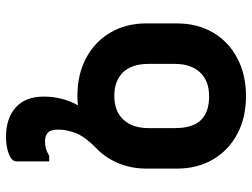

<svg xmlns="http://www.w3.org/2000/svg" viewBox="-120 -470 840 640"><g transform="rotate(90 300.0 -150.0)"><path d="M302 124Q302 62 331 10Q316 12 300 12Q228 12 173.5 -17Q119 -46 88.5 -98Q58 -150 58 -218V-319Q58 -388 88.5 -440Q119 -492 174 -521Q229 -550 300 -550Q372 -550 426.5 -521Q481 -492 511.5 -440Q542 -388 542 -320V-219Q542 -166 523 -122Q504 -78 470 -47Q435 -12 423.5 18Q412 48 412 76Q412 101 422.5 110.5Q433 120 452 120Q477 120 499 106H518V215Q518 231 493.5 240.5Q469 250 437 250Q374 250 338 217.5Q302 185 302 124ZM301 -427Q249 -427 221 -396.5Q193 -366 193 -313V-225Q193 -168 223 -138Q252 -111 299 -111Q351 -111 379 -141.5Q407 -172 407 -225V-313Q407 -374 379 -401Q353 -427 301 -427Z"/></g></svg>

Font: Recursive Sn Lnr St
Style: Bold
Weight: 700
Version: Version 1.079;hotconv 1.0.112;makeotfexe 2.5.65598; ttfautoh